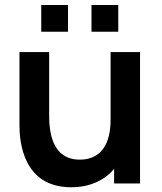

<svg xmlns="http://www.w3.org/2000/svg" viewBox="-20 -754 666 789"><path d="M272.5 15.5C350.5 15.5 409.5 -13.5 449 -60V0H555.5V-540H434.5V-262.5C434.5 -131.5 369.5 -98 308 -98C193 -98 182 -213.5 182 -280V-540H60V-238.5C60 -174.5 73.5 15.5 272.5 15.5ZM149.5 -623.5H259.5V-733.5H149.5ZM356 -623.5H466V-733.5H356Z"/></svg>

Font: Manrope
Style: Bold
Weight: 700
Designer: Mikhail Sharanda
Foundry: Mikhail Sharanda
Version: Version 4.505;FEAKit 1.0